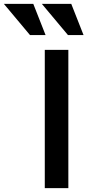

<svg xmlns="http://www.w3.org/2000/svg" viewBox="-152 -966 449 986"><path d="M78 0V-710H199V0ZM2 -786H82L19 -946H-132ZM197 -786H277L214 -946H63Z"/></svg>

Font: Rising Sun SemiBold
Style: Regular
Weight: 600
Designer: Matt McInerney, Pablo Impallari, Rodrigo Fuenzalida (Raleway font), Stephen Hutchings (Greek), Cristiano Sobral (main ch
Foundry: The Rising Sun Project Authors
Version: Version 4.327; ttfautohint (v1.8.4.7-5d5b-dirty)